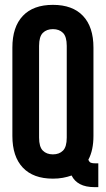

<svg xmlns="http://www.w3.org/2000/svg" viewBox="-20 -728 436 791"><path d="M31 -532Q31 -617 74 -662.5Q117 -708 198 -708Q279 -708 322 -662.5Q365 -617 365 -532V-168Q365 -109 344 -70Q348 -60 354.5 -57.5Q361 -55 375 -55H385V43H370Q333 43 309.5 30.5Q286 18 275 -5Q258 1 239 4.5Q220 8 198 8Q117 8 74 -37.5Q31 -83 31 -168ZM141 -161Q141 -123 156.5 -107.5Q172 -92 198 -92Q224 -92 239.5 -107.5Q255 -123 255 -161V-539Q255 -577 239.5 -592.5Q224 -608 198 -608Q172 -608 156.5 -592.5Q141 -577 141 -539Z"/></svg>

Font: SVN-Bebas Neue
Style: Bold
Weight: 700
Designer: Ryoichi Tsunekawa
Foundry: Ryoichi Tsunekawa
Version: Version 1.300; ttfautohint (v1.7.9-c794)